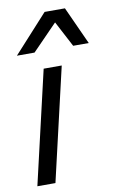

<svg xmlns="http://www.w3.org/2000/svg" viewBox="-85 -790 510 837"><g transform="rotate(-10 170.0 -371.5)"><path d="M100 -576H22L174 -743H264L340 -576H271L211 -690ZM127 -500H207L91 0H11Z"/></g></svg>

Font: CBA Beacon Sans
Style: Italic
Weight: 400
Italic angle: -13°
Designer: Wei Huang
Foundry: Wei Huang
Version: Version 1.002